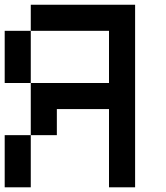

<svg xmlns="http://www.w3.org/2000/svg" viewBox="-20 -798 707 818"><path d="M0 -444.4V-666.7H111.1V-444.4ZM111.1 -444.4H444.4V-666.7H111.1V-777.8H555.6V0H444.4V-333.3H222.2V-222.2H111.1ZM111.1 0H0V-222.2H111.1Z"/></svg>

Font: Pixeloid Mono
Style: Regular
Weight: 400
Monospace: yes
Designer: GGBotNet
Foundry: GGBotNet
Version: 0.5